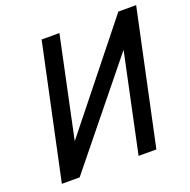

<svg xmlns="http://www.w3.org/2000/svg" viewBox="-125 -821 933 943"><g transform="rotate(-20 342.0 -350.0)"><path d="M190 -700 41 0H134L551 -515L442 0H535L684 -700H591L172 -175L283 -700Z"/></g></svg>

Font: Advent Pro SemiBold
Style: Italic
Weight: 600
Italic angle: -12°
Version: Version 3.000